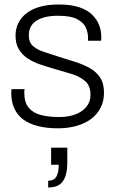

<svg xmlns="http://www.w3.org/2000/svg" viewBox="-20 -558 522 853"><path d="M238 12Q187 12 148 2Q109 -8 83 -27.5Q57 -47 43.5 -76.5Q30 -106 30 -144Q30 -148 30.5 -153Q31 -158 31 -162H89Q88 -156 88 -152.5Q88 -149 88 -145Q88 -103 107.5 -79.5Q127 -56 162 -47Q197 -38 243 -38Q283 -38 314 -49.5Q345 -61 363.5 -83Q382 -105 382 -137Q382 -177 358.5 -197.5Q335 -218 298 -229.5Q261 -241 221 -252Q190 -261 159 -271.5Q128 -282 103.5 -298Q79 -314 64 -338.5Q49 -363 49 -400Q49 -431 62 -456.5Q75 -482 99.5 -500.5Q124 -519 159.5 -528.5Q195 -538 241 -538Q295 -538 331.5 -526Q368 -514 389.5 -492.5Q411 -471 420.5 -446Q430 -421 430 -394Q430 -391 430 -386.5Q430 -382 429 -377H371V-392Q371 -413 361.5 -435Q352 -457 323.5 -472.5Q295 -488 238 -488Q205 -488 181 -482Q157 -476 141 -465.5Q125 -455 116.5 -439Q108 -423 108 -401Q108 -369 127.5 -352.5Q147 -336 178 -326.5Q209 -317 244 -305Q279 -294 314 -283Q349 -272 378 -256Q407 -240 424.5 -214Q442 -188 442 -146Q442 -108 426.5 -78.5Q411 -49 384 -29Q357 -9 319.5 1.5Q282 12 238 12ZM194 275V245Q219 245 230 227.5Q241 210 241 174H207V98H279V163Q279 203 269.5 228Q260 253 241.5 264Q223 275 194 275Z"/></svg>

Font: Archivo SemiBold ExtraLight
Style: Regular
Weight: 250
Version: Version 2.001